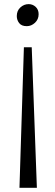

<svg xmlns="http://www.w3.org/2000/svg" viewBox="-20 -768 269 932"><path d="M74.5 143.5 96 -538.5H134L159 143.5ZM119 -748Q138.5 -748 153 -734.8Q167.5 -721.5 167.5 -699Q167.5 -674 149.8 -657.5Q132 -641 110 -641Q84.5 -641 73 -656Q61.5 -671 61.5 -690Q61.5 -716 79 -732Q96.5 -748 119 -748Z"/></svg>

Font: Merriweather 96pt Light
Style: Regular
Weight: 300
Version: Version 2.100